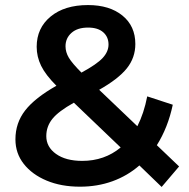

<svg xmlns="http://www.w3.org/2000/svg" viewBox="-20 -728 746 759"><path d="M619 11 531 -74Q484 -33 424.5 -11.5Q365 10 296 10Q222 10 164.5 -14Q107 -38 74 -80Q41 -122 41 -177Q41 -242 79.5 -291.5Q118 -341 203 -389Q160 -432 142.5 -468Q125 -504 125 -543Q125 -617 180 -662.5Q235 -708 328 -708Q413 -708 464 -666.5Q515 -625 515 -554Q515 -500 481.5 -458Q448 -416 372 -373L523 -229Q549 -280 562 -347L663 -314Q644 -224 600 -154L688 -70ZM457 -145 272 -322Q211 -288 187 -258Q163 -228 163 -190Q163 -147 201.5 -119.5Q240 -92 305 -92Q393 -92 457 -145ZM302 -441Q363 -474 386 -499Q409 -524 409 -552Q409 -582 388 -600.5Q367 -619 328 -619Q286 -619 262.5 -598Q239 -577 239 -545Q239 -522 252 -500Q265 -478 302 -441Z"/></svg>

Font: Montserrat SemiBold
Style: Regular
Weight: 600
Designer: Julieta Ulanovsky
Foundry: Julieta Ulanovsky
Version: Version 9.000; ttfautohint (v1.8.4.7-5d5b)